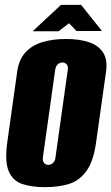

<svg xmlns="http://www.w3.org/2000/svg" viewBox="-20 -761 460 793"><path d="M166 12Q111 12 72 -1Q33 -14 16 -54Q-1 -94 10 -173L51 -465Q58 -515 85 -544.5Q112 -574 155 -587Q198 -600 252 -600Q307 -600 346.5 -587Q386 -574 405.5 -544.5Q425 -515 418 -465L377 -174Q366 -94 336.5 -54Q307 -14 264 -1Q221 12 166 12ZM179 -80Q184 -80 190.5 -82.5Q197 -85 202.5 -92Q208 -99 209 -110L260 -473Q262 -485 258 -491.5Q254 -498 248.5 -500.5Q243 -503 238 -503Q233 -503 226.5 -500.5Q220 -498 215 -491.5Q210 -485 208 -473L157 -110Q156 -99 159.5 -92Q163 -85 168.5 -82.5Q174 -80 179 -80ZM115 -632 232 -741H315L401 -633H296L265 -665L222 -632Z"/></svg>

Font: Alumni Sans Thin Black
Style: Italic
Weight: 900
Italic angle: -8°
Version: Version 1.016